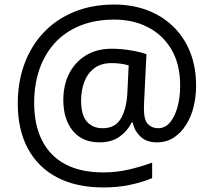

<svg xmlns="http://www.w3.org/2000/svg" viewBox="-20 -734 939 843"><path d="M841 -357Q841 -311 830.5 -267Q820 -223 798 -187.5Q776 -152 744 -130.5Q712 -109 668 -109Q622 -109 595.5 -135.5Q569 -162 563 -196H558Q540 -159 505 -134Q470 -109 417 -109Q341 -109 299.5 -160Q258 -211 258 -295Q258 -361 284 -411.5Q310 -462 357.5 -491Q405 -520 470 -520Q514 -520 556.5 -512.5Q599 -505 623 -496L613 -293Q612 -275 612 -267.5Q612 -260 612 -257Q612 -205 630.5 -188Q649 -171 674 -171Q705 -171 726.5 -196.5Q748 -222 759.5 -264.5Q771 -307 771 -358Q771 -451 733.5 -515.5Q696 -580 630.5 -614Q565 -648 482 -648Q397 -648 331 -621Q265 -594 220.5 -545Q176 -496 153 -429.5Q130 -363 130 -283Q130 -185 165 -116.5Q200 -48 267.5 -12.5Q335 23 433 23Q494 23 549.5 9.5Q605 -4 648 -20V48Q605 66 551.5 77.5Q498 89 433 89Q315 89 231 45Q147 1 102.5 -81.5Q58 -164 58 -280Q58 -373 87 -452.5Q116 -532 171 -590.5Q226 -649 304.5 -681.5Q383 -714 482 -714Q560 -714 625.5 -689.5Q691 -665 739.5 -618.5Q788 -572 814.5 -506Q841 -440 841 -357ZM336 -293Q336 -229 361.5 -200Q387 -171 430 -171Q486 -171 510.5 -213Q535 -255 539 -322L545 -447Q532 -451 512 -454Q492 -457 471 -457Q422 -457 392 -433Q362 -409 349 -371.5Q336 -334 336 -293Z"/></svg>

Font: hexoriya15
Style: Book
Weight: 400
Designer: Jelle Bosma - Monotype Design Team
Foundry: Monotype Imaging Inc.
Version: Version 2.003